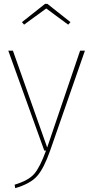

<svg xmlns="http://www.w3.org/2000/svg" viewBox="-20 -782 484 997"><path d="M421 -519 240 1Q208 92 173 132Q138 172 59 195L56 177Q129 155 158.5 120Q188 85 219 0H210L23 -519H47L225 -16L396 -519ZM94 -667 214 -762H226L346 -667L334 -654L220 -738L105 -654Z"/></svg>

Font: FiraSans
Style: Regular
Weight: 150
Designer: Carrois Corporate & Edenspiekermann AG
Foundry: Carrois Corporate GbR & Edenspiekermann AG
Version: Version 3.106;PS 003.106;hotconv 1.0.70;makeotf.lib2.5.58329